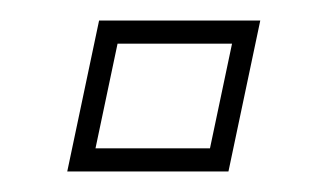

<svg xmlns="http://www.w3.org/2000/svg" viewBox="-20 -461 319 187"><path d="M45.5 -294 76.5 -441H233.5L202.5 -294ZM73 -316.5H184.5L206 -418.5H94.5Z"/></svg>

Font: Tourney Expanded ExtraLight
Style: Italic
Weight: 200
Width: 7
Italic angle: -12°
Designer: Tyler Finck
Foundry: Etcetera Type Co
Version: Version 1.010; ttfautohint (v1.8.3)